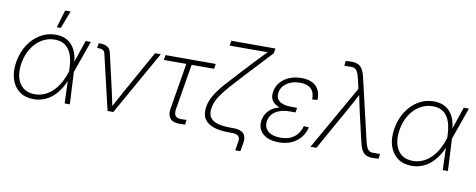

<svg xmlns="http://www.w3.org/2000/svg" viewBox="-71 -1071 3823 1541"><g transform="rotate(10 1841.0 -301.0)"><path d="M226.6 9.8Q157.7 9.8 111.1 -24.9Q64.5 -59.6 45.2 -120.8Q25.9 -182.1 39.1 -260.7Q52.2 -339.4 91.3 -400.4Q130.4 -461.4 188 -496.1Q245.6 -530.8 313.5 -530.8Q359.4 -530.8 393.6 -515.6Q427.7 -500.5 450.4 -472.4Q473.1 -444.3 485.4 -405.8Q497.6 -367.2 499 -320.8H512.7L508.3 -264.6L521.5 0H479.5L469.2 -281.7Q467.8 -329.1 458.3 -367.7Q448.7 -406.2 430.2 -433.6Q411.6 -460.9 382.8 -475.8Q354 -490.7 312.5 -490.7Q256.8 -490.7 208.5 -461.7Q160.2 -432.6 127 -380.6Q93.8 -328.6 82 -260.3Q70.8 -192.4 84.7 -140.6Q98.6 -88.9 135.3 -59.8Q171.9 -30.8 228.5 -30.8Q269 -30.8 304.4 -45.4Q339.8 -60.1 369.9 -87.4Q399.9 -114.7 423.1 -152.8Q446.3 -190.9 462.4 -237.8L558.6 -522.5H600.6L507.8 -259.8L493.2 -199.2H479.5Q462.9 -153.3 438.2 -115Q413.6 -76.7 381.6 -48.6Q349.6 -20.5 310.5 -5.4Q271.5 9.8 226.6 9.8ZM311 -591.3 354 -734.9H398.4L343.8 -591.3Z M829.1 0 723.6 -450.2Q719.2 -468.3 706.3 -476.1Q693.4 -483.9 669.9 -483.9H658.7L665 -523.4H676.8Q714.8 -523.4 736.8 -509Q758.8 -494.6 765.6 -464.8L830.6 -182.6Q839.4 -144.5 847.2 -106Q855 -67.4 862.8 -29.8H851.1Q872.1 -67.9 892.3 -106.2Q912.6 -144.5 934.1 -182.6L1124 -522.5H1170.9L876 0Z M1419.4 1Q1364.3 2.9 1339.6 -25.1Q1314.9 -53.2 1323.7 -106L1386.2 -481.9H1202.6L1209.5 -522.5H1619.1L1612.3 -481.9H1429.2L1367.2 -108.9Q1361.3 -71.3 1376 -54Q1390.6 -36.6 1427.7 -38.1Q1437 -38.6 1446.8 -38.8Q1456.5 -39.1 1465.8 -39.6L1461.4 -0.5Q1451.2 0 1440.7 0.2Q1430.2 0.5 1419.4 1Z M1893.1 132.8 1905.3 60.5Q1908.7 40 1903.1 26.6Q1897.5 13.2 1882.6 6.6Q1867.7 0 1842.3 0H1814.5Q1743.7 0 1692.4 -17.1Q1641.1 -34.2 1617.2 -72Q1593.3 -109.9 1603 -170.4Q1611.8 -222.7 1642.3 -272Q1672.9 -321.3 1721.7 -376Q1770.5 -430.7 1834.5 -499L1921.4 -592.3Q1935.1 -606.4 1948.7 -620.8Q1962.4 -635.3 1975.8 -649.4Q1989.3 -663.6 2002.7 -677.2Q2016.1 -690.9 2029.3 -704.6L2029.8 -688Q2012.2 -688 1994.4 -687.7Q1976.6 -687.5 1959 -687.5Q1941.4 -687.5 1923.8 -687.3Q1906.2 -687 1888.7 -687H1703.1L1710 -727.5H2069.3L2062.5 -687.5L1860.8 -471.2Q1799.3 -405.3 1753.9 -354Q1708.5 -302.7 1681.4 -258.8Q1654.3 -214.8 1646.5 -169.4Q1638.2 -119.6 1658.2 -91.3Q1678.2 -63 1721.2 -51.3Q1764.2 -39.6 1825.7 -39.6H1849.1Q1905.3 -39.6 1930.4 -14.2Q1955.6 11.2 1947.3 60.5L1935.1 132.8Z M2225.6 9.3Q2168 9.3 2127.9 -9.8Q2087.9 -28.8 2069.8 -62.7Q2051.8 -96.7 2059.1 -142.1Q2064.9 -175.8 2082.5 -201.7Q2100.1 -227.5 2128.9 -245.1Q2157.7 -262.7 2196 -271.5Q2234.4 -280.3 2280.8 -280.3H2321.8L2316.9 -250.5H2270.5Q2226.6 -250.5 2190.7 -238.8Q2154.8 -227.1 2132.1 -203.1Q2109.4 -179.2 2103 -143.6Q2094.7 -92.8 2129.6 -61.3Q2164.6 -29.8 2232.9 -29.8Q2279.3 -29.8 2313.2 -44.9Q2347.2 -60.1 2369.1 -87.4Q2391.1 -114.7 2401.4 -153.3L2443.4 -150.9Q2431.2 -101.6 2401.4 -65.7Q2371.6 -29.8 2327.1 -10.3Q2282.7 9.3 2225.6 9.3ZM2276.9 -257.3Q2231 -257.3 2197.3 -265.4Q2163.6 -273.4 2142.6 -289.3Q2121.6 -305.2 2113.8 -328.9Q2106 -352.5 2110.8 -383.8Q2118.2 -427.7 2146.5 -460.9Q2174.8 -494.1 2219 -512.5Q2263.2 -530.8 2317.9 -530.8Q2371.1 -530.8 2406.5 -512.5Q2441.9 -494.1 2458.5 -460.2Q2475.1 -426.3 2472.7 -379.4L2430.2 -376.5Q2432.6 -431.6 2402.8 -461.7Q2373 -491.7 2311.5 -491.7Q2248 -491.7 2205.1 -461.9Q2162.1 -432.1 2153.8 -383.8Q2146.5 -338.4 2178 -313.7Q2209.5 -289.1 2278.8 -289.1H2322.8L2317.9 -257.3Z M2482.9 0 2781.2 -524.4 2761.7 -609.4Q2753.9 -642.6 2743.7 -660.4Q2733.4 -678.2 2717.5 -684.3Q2701.7 -690.4 2676.8 -688L2637.7 -687.5L2641.6 -726.6Q2655.3 -728 2666 -728.8Q2676.8 -729.5 2690.4 -729.5Q2722.2 -729.5 2743.4 -719.2Q2764.6 -709 2778.6 -685.8Q2792.5 -662.6 2801.3 -624L2919.4 -118.2Q2927.2 -85 2937.5 -66.9Q2947.8 -48.8 2963.9 -43Q2980 -37.1 3005.4 -39.6L3042 -40L3038.6 -1Q3024.9 0.5 3014.4 1.2Q3003.9 2 2989.7 2Q2958.5 2 2937 -8.3Q2915.5 -18.6 2901.9 -41.7Q2888.2 -64.9 2879.4 -103.5L2824.7 -339.8Q2815.9 -378.4 2808.1 -417Q2800.3 -455.6 2792 -493.7H2805.2Q2785.2 -455.6 2764.4 -417Q2743.7 -378.4 2721.7 -339.8L2531.2 0Z M3308.1 9.8Q3239.3 9.8 3192.6 -24.9Q3146 -59.6 3126.7 -120.8Q3107.4 -182.1 3120.6 -260.7Q3133.8 -339.4 3172.9 -400.4Q3211.9 -461.4 3269.5 -496.1Q3327.1 -530.8 3395 -530.8Q3440.9 -530.8 3475.1 -515.6Q3509.3 -500.5 3532 -472.4Q3554.7 -444.3 3566.9 -405.8Q3579.1 -367.2 3580.6 -320.8H3594.2L3589.8 -264.6L3603 0H3561L3550.8 -281.7Q3549.3 -329.1 3539.8 -367.7Q3530.3 -406.2 3511.7 -433.6Q3493.2 -460.9 3464.4 -475.8Q3435.5 -490.7 3394 -490.7Q3338.4 -490.7 3290 -461.7Q3241.7 -432.6 3208.5 -380.6Q3175.3 -328.6 3163.6 -260.3Q3152.3 -192.4 3166.3 -140.6Q3180.2 -88.9 3216.8 -59.8Q3253.4 -30.8 3310.1 -30.8Q3350.6 -30.8 3386 -45.4Q3421.4 -60.1 3451.4 -87.4Q3481.4 -114.7 3504.6 -152.8Q3527.8 -190.9 3543.9 -237.8L3640.1 -522.5H3682.1L3589.4 -259.8L3574.7 -199.2H3561Q3544.4 -153.3 3519.8 -115Q3495.1 -76.7 3463.1 -48.6Q3431.2 -20.5 3392.1 -5.4Q3353 9.8 3308.1 9.8Z"/></g></svg>

Font: Inter 28pt ExtraLight
Style: Italic
Weight: 250
Italic angle: -9.3988°
Designer: Rasmus Andersson
Foundry: rsms
Version: Version 4.001;git-66647c0bb